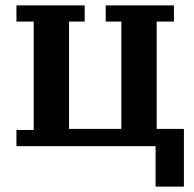

<svg xmlns="http://www.w3.org/2000/svg" viewBox="-20 -542 720 712"><path d="M557 0H41V-60H105V-462H41V-522H294V-462H236V-64H430V-462H372V-522H625V-462H561V-64H662V150H557Z"/></svg>

Font: IBM Plex Serif SemiBold
Style: Regular
Weight: 600
Designer: Mike Abbink, Paul van der Laan, Pieter van Rosmalen
Foundry: Bold Monday
Version: Version 2.5